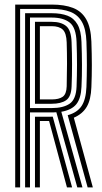

<svg xmlns="http://www.w3.org/2000/svg" viewBox="-20 -820 448 840"><path d="M46.5 0V-800H206.2Q261.5 -800 299.2 -785.5Q337 -771 357.2 -735.6Q377.5 -700.2 379.8 -638Q381.8 -581.8 381.8 -534.9Q381.8 -488 379.8 -439Q377.8 -384 359.6 -352.9Q341.5 -321.8 303 -305L386.2 0H363.5L276.2 -316Q318 -327.5 337 -356.4Q356 -385.2 358.2 -439.8Q360 -487.2 360.1 -535Q360.2 -582.8 358.2 -637.2Q356.2 -693.2 338.2 -724.5Q320.2 -755.8 287.1 -768.4Q254 -781 206.2 -781H68V0ZM133 0V-309.2H182.2Q189.8 -309.2 196.9 -309.4Q204 -309.5 210.8 -309.5L295.5 0H273L194.8 -290.5Q192 -290.5 189 -290.5Q186 -290.5 183.2 -290.5H154.5V0ZM89.8 0V-762.2H206.2Q247 -762.2 275.2 -751.4Q303.5 -740.5 319.1 -713.1Q334.8 -685.8 336.5 -636.5Q338.5 -584.5 338.6 -536.1Q338.8 -487.8 336.5 -440.5Q334.5 -389.8 314 -364.2Q293.5 -338.8 248.2 -331L340.8 0H318.2L226.5 -329Q221.8 -328.5 216.6 -328.4Q211.5 -328.2 206 -328.2H111.2V0ZM111.2 -347.2H206Q257 -347.2 284.9 -366.5Q312.8 -385.8 315 -441.2Q316.8 -488.8 316.9 -535.9Q317 -583 315 -635.8Q312.8 -699.5 284.8 -721.4Q256.8 -743.2 206.2 -743.2H111.2ZM133 -366V-724.5H206.2Q246.8 -724.5 269.1 -706.4Q291.5 -688.2 293.2 -635Q295.2 -585.2 295.2 -537.8Q295.2 -490.2 293.2 -442Q291.5 -396.8 269.2 -381.4Q247 -366 206 -366ZM154.5 -385H206Q237.8 -385 254.2 -396.6Q270.8 -408.2 271.8 -442.5Q273.2 -496.2 273.2 -542.1Q273.2 -588 271.8 -634.2Q270.5 -675.5 254.5 -690.5Q238.5 -705.5 206.2 -705.5H154.5Z"/></svg>

Font: Big Shoulders Inline Display Thin
Style: Bold
Weight: 700
Version: Version 2.002